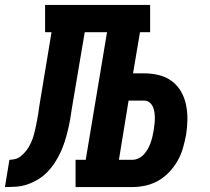

<svg xmlns="http://www.w3.org/2000/svg" viewBox="-76 -755 846 775"><path d="M-56 0 -38 -110Q-27 -110 -15 -113Q-3 -116 6.5 -123.5Q16 -131 24.5 -140.5Q33 -150 39 -160Q45 -170 50 -181Q55 -192 58.5 -203.5Q62 -215 64.5 -226Q67 -237 69.5 -248.5Q72 -260 74 -271.5Q76 -283 78 -294Q79 -304 81 -314.5Q83 -325 84 -335L132 -625H106V-735H530V-625H489L461 -459H505Q536 -459 565 -452Q594 -445 617 -428Q640 -411 654.5 -386Q669 -361 675 -331.5Q681 -302 680.5 -271.5Q680 -241 675 -210Q670 -184 662.5 -157.5Q655 -131 641.5 -107Q628 -83 608 -61.5Q588 -40 563.5 -26Q539 -12 512 -6Q485 0 458 0H229V-110H270L356 -625H266L214 -317Q211 -294 207 -272Q203 -250 197.5 -227.5Q192 -205 185 -183Q178 -161 168 -139.5Q158 -118 145 -98Q132 -78 115 -60.5Q98 -43 77 -30.5Q56 -18 34 -10.5Q12 -3 -11 -1.5Q-34 0 -56 0ZM458 -110Q471 -110 483.5 -116Q496 -122 505 -132Q514 -142 520.5 -153.5Q527 -165 531.5 -177.5Q536 -190 539 -202.5Q542 -215 544 -227Q546 -240 547.5 -252.5Q549 -265 549 -277Q549 -289 547.5 -301Q546 -313 541 -324Q536 -335 527 -342Q518 -349 505 -349H443L404 -110Z"/></svg>

Font: Iosevka Etoile XBdObl
Style: Regular
Weight: 800
Italic angle: -9°
Designer: Belleve Invis
Foundry: Belleve Invis
Version: Version 15.5.2; ttfautohint (v1.8.4)